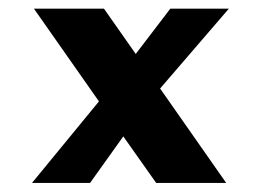

<svg xmlns="http://www.w3.org/2000/svg" viewBox="-20 -563 583 431"><path d="M339.4 -364.3 487.8 -152.3H330.6L256.8 -256.8L182.1 -152.3H51.8L202.1 -335.4L56.2 -543.5H213.4L284.7 -441.9L362.3 -543.5H493.7Z"/></svg>

Font: Aclonica
Style: Regular
Weight: 400
Designer: Astigmatic (AOETI)
Foundry: Astigmatic (AOETI)
Version: Version 1.000